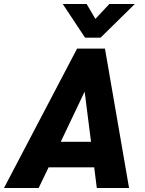

<svg xmlns="http://www.w3.org/2000/svg" viewBox="-50 -944 726 964"><path d="M423 -104H194L144 0H-30L337 -700H477L598 0H436ZM407 -232 375 -484 255 -232ZM265 -924H385L429 -849L499 -924H627L455 -755H377Z"/></svg>

Font: Sarabun ExtraBold
Style: Italic
Weight: 800
Italic angle: -10°
Designer: Suppakit Chalermlarp | Katatrad Co.,Ltd.
Foundry: Cadson Demak Co.,Ltd.
Version: Version 1.000; ttfautohint (v1.6)